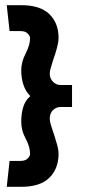

<svg xmlns="http://www.w3.org/2000/svg" viewBox="-20 -679 330 741"><path d="M96 -85Q96 -113 79 -144Q62 -175 62 -209Q62 -242 70 -267Q78 -292 97 -308Q79 -326 70.5 -351.5Q62 -377 62 -408Q62 -440 79 -472.5Q96 -505 96 -532Q96 -540 87 -549.5Q78 -559 59 -559H17L6 -659H62Q135 -659 170.5 -624.5Q206 -590 206 -533Q206 -517 199.5 -493Q193 -469 185 -447Q181 -433 176.5 -419Q172 -405 172 -395Q172 -376 184.5 -363.5Q197 -351 213 -351H258V-266H213Q197 -266 184.5 -254Q172 -242 172 -221Q172 -211 176.5 -196.5Q181 -182 187 -164V-165Q193 -146 199.5 -123.5Q206 -101 206 -85Q206 -28 170.5 7Q135 42 62 42H6L17 -58H59Q78 -58 87 -67.5Q96 -77 96 -85Z"/></svg>

Font: Palanquin
Style: Bold
Weight: 700
Designer: Pria Ravichandran
Version: Version 1.0.4